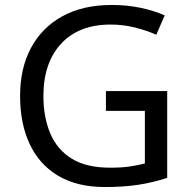

<svg xmlns="http://www.w3.org/2000/svg" viewBox="-20 -744 768 774"><path d="M407 -377H654V-27Q596 -8 537 1Q478 10 403 10Q292 10 216 -34.5Q140 -79 100.5 -161.5Q61 -244 61 -357Q61 -469 105 -551Q149 -633 231.5 -678.5Q314 -724 431 -724Q491 -724 544.5 -713Q598 -702 644 -682L610 -604Q572 -621 524.5 -633Q477 -645 426 -645Q298 -645 226.5 -568Q155 -491 155 -357Q155 -272 182.5 -206.5Q210 -141 269 -104.5Q328 -68 424 -68Q471 -68 504 -73Q537 -78 564 -85V-297H407Z"/></svg>

Font: Noto Sans Batak
Style: Regular
Weight: 400
Designer: Monotype Design Team
Foundry: Monotype Imaging Inc.
Version: Version 2.002; ttfautohint (v1.8.4.7-5d5b)